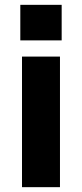

<svg xmlns="http://www.w3.org/2000/svg" viewBox="-20 -774 339 794"><path d="M228 -540V0H71V-540ZM235 -754V-607H64V-754Z"/></svg>

Font: Pathway Extreme
Style: Bold
Weight: 700
Designer: Eduardo Rodriguez Tunni
Foundry: Eduardo Rodriguez Tunni
Version: Version 1.001;gftools[0.9.26]